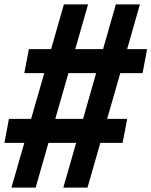

<svg xmlns="http://www.w3.org/2000/svg" viewBox="-23 -750 686 870"><path d="M138.5 100 196.5 -102.5H322L264 100H373.5L431.5 -102.5H532.5L553.5 -211.5H462.5L522 -418.5H623L643.5 -527.5H553L611 -730H502L444 -527.5H318L376 -730H266.5L208.5 -527.5H108L87 -418.5H177.5L118 -211.5H17.5L-3 -102.5H87L29 100ZM227.5 -211.5 287 -418.5H412.5L353.5 -211.5Z"/></svg>

Font: Monaspace Krypton SemiBold
Style: Italic
Weight: 600
Italic angle: -11°
Designer: Riley Cran & the Lettermatic Team
Foundry: Lettermatic
Version: Version 1.101 (Monaspace Krypton)